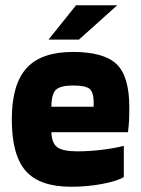

<svg xmlns="http://www.w3.org/2000/svg" viewBox="-20 -702 539 732"><path d="M25 0ZM452 -146V-27Q428 -12 371 -1Q314 10 251 10Q131 10 78 -50.5Q25 -111 25 -247Q25 -380 81 -442Q137 -504 258 -504Q376 -504 424.5 -457.5Q473 -411 473 -293Q473 -261 472 -242Q471 -223 468 -198H176Q177 -157 198 -141Q219 -125 275 -125Q323 -125 373 -131.5Q423 -138 452 -146ZM258 -376Q210 -376 193 -359.5Q176 -343 176 -295H337V-317Q336 -352 320.5 -364Q305 -376 258 -376ZM270 -682H427L281 -551H165Z"/></svg>

Font: Blinker
Style: Bold
Weight: 700
Designer: Juergen Huber
Foundry: supertype
Version: Version 1.015;PS 1.15;hotconv 1.0.88;makeotf.lib2.5.647800; 